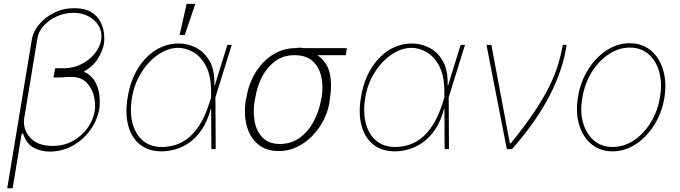

<svg xmlns="http://www.w3.org/2000/svg" viewBox="-20 -780 3558 1004"><path d="M368.6 -737.2Q421.9 -737.2 454.4 -718.2Q486.9 -699.2 503.2 -669.6Q519.5 -639.9 523.4 -608Q527.3 -576 523.4 -549.7Q516.3 -511.7 490.9 -471.8Q465.6 -431.8 418.3 -405.5Q457 -388.1 476 -355.1Q495 -322.1 499.5 -283.6Q503.9 -245 499.3 -210.2Q488.3 -149.9 451.7 -99.3Q415.1 -48.7 360.3 -18.1Q305.4 12.4 239.3 12.8Q196.4 12.4 157.8 -6.6Q119.3 -25.6 100.1 -82.4L93 -79.5L46.2 204.5H17.8L145.6 -568.2Q152 -612.2 183.2 -650.7Q214.5 -689.3 262.8 -713.2Q311.1 -737.2 368.6 -737.2ZM267.8 -420.5H268.5L269.2 -423.3H316.1Q362.9 -423.7 404.1 -443.7Q445.3 -463.8 473.5 -497.7Q501.8 -531.6 509.2 -572.4Q514.9 -612.6 496.4 -644.4Q478 -676.1 443.2 -694.6Q408.4 -713.1 364.3 -713.1Q319.2 -713.1 278.1 -694.8Q236.9 -676.5 209 -646Q181.1 -615.4 175.4 -578.1L105.8 -156.2Q100.5 -99.4 139.7 -58.2Q179 -17 255 -17Q313.6 -17 360.1 -42.4Q406.6 -67.8 436.4 -109Q466.3 -150.2 475.1 -197.4Q481.2 -237.6 470.7 -279.1Q460.2 -320.7 431.6 -349.1Q403.1 -377.5 354.4 -377.8H332.4Q310.7 -375 287.6 -375H259.2L264.2 -399.1ZM106.9 -164.4 107.2 -167.6Q106.9 -166.2 106.9 -164.4Z M822.4 11.4Q755.7 10.7 711.6 -24.7Q667.6 -60 650.6 -123.4Q633.5 -186.8 647.7 -271.3Q661.2 -355.1 699 -418.5Q736.9 -481.9 792.8 -517.2Q848.7 -552.6 916.2 -552.6Q960.9 -552.6 1004.6 -530.7Q1048.3 -508.9 1076 -460.8Q1103.7 -412.6 1100.9 -333.8H1103.3L1169 -545.5H1191.8L1106.5 -271.3L1108 0H1085.2L1084.2 -211.6H1082.4Q1065 -145.6 1035.2 -102.1Q1005.3 -58.6 968.9 -33.6Q932.5 -8.5 894.5 1.6Q856.5 11.7 822.4 11.4ZM1083.8 -271V-302.6Q1083.8 -382.1 1058.1 -432.4Q1032.3 -482.6 992.7 -506.2Q953.1 -529.8 911.9 -529.8Q871.4 -529.8 832 -509.4Q792.6 -489 759.2 -453.3Q725.9 -417.6 702.4 -370.9Q679 -324.2 670.5 -271.3Q657.7 -196 672.6 -137.3Q687.5 -78.5 726.9 -44.9Q766.3 -11.4 826.7 -11.4Q856.5 -11.4 890.1 -20.1Q923.7 -28.8 957.4 -53.1Q991.1 -77.4 1021.5 -123.2Q1051.8 -169 1075.3 -242.9ZM919 -596.6 956 -759.9H1001.4L946 -596.6Z M1265.6 -258.5 1268.5 -269.9Q1280.5 -342.7 1316.6 -401.3Q1352.6 -459.9 1406.6 -494.1Q1460.6 -528.4 1525.6 -528.4Q1548.3 -532.7 1567.5 -528.4H1794L1788.4 -491.5H1639.6Q1692.1 -455.3 1704.9 -394.5Q1717.7 -333.8 1703.1 -248.6L1701.7 -238.6Q1694.2 -195.3 1671.9 -151.5Q1649.5 -107.6 1614.5 -71Q1579.5 -34.4 1534.6 -12.3Q1489.7 9.9 1437.5 9.9Q1371.4 9.9 1329 -25.6Q1286.6 -61.1 1270.2 -122Q1253.9 -182.9 1265.6 -258.5ZM1315.3 -269.9 1312.5 -258.5Q1301.8 -197.8 1311.6 -144.9Q1321.4 -92 1353.9 -59.7Q1386.4 -27.3 1443.2 -27Q1503.2 -27.3 1547.6 -59.7Q1592 -92 1620.2 -144.9Q1648.4 -197.8 1659.1 -258.5L1661.9 -269.9Q1671.2 -328.8 1660 -379.3Q1648.8 -429.7 1614.5 -460.6Q1580.3 -491.5 1519.9 -491.5Q1462.4 -491.5 1419.7 -460.6Q1377.1 -429.7 1350.9 -379.3Q1324.6 -328.8 1315.3 -269.9Z M2042.3 11.4Q1975.5 10.7 1931.5 -24.7Q1887.4 -60 1870.4 -123.4Q1853.3 -186.8 1867.5 -271.3Q1881 -355.1 1918.9 -418.5Q1956.7 -481.9 2012.6 -517.2Q2068.5 -552.6 2136 -552.6Q2180.8 -552.6 2224.4 -530.7Q2268.1 -508.9 2295.8 -460.8Q2323.5 -412.6 2320.7 -333.8H2323.2L2388.8 -545.5H2411.6L2326.3 -271.3L2327.8 0H2305L2304 -211.6H2302.2Q2284.8 -145.6 2255 -102.1Q2225.1 -58.6 2188.7 -33.6Q2152.3 -8.5 2114.3 1.6Q2076.3 11.7 2042.3 11.4ZM2303.6 -271V-302.6Q2303.6 -382.1 2277.9 -432.4Q2252.1 -482.6 2212.5 -506.2Q2172.9 -529.8 2131.7 -529.8Q2091.3 -529.8 2051.8 -509.4Q2012.4 -489 1979 -453.3Q1945.7 -417.6 1922.2 -370.9Q1898.8 -324.2 1890.3 -271.3Q1877.5 -196 1892.4 -137.3Q1907.3 -78.5 1946.7 -44.9Q1986.2 -11.4 2046.5 -11.4Q2076.3 -11.4 2109.9 -20.1Q2143.5 -28.8 2177.2 -53.1Q2210.9 -77.4 2241.3 -123.2Q2271.7 -169 2295.1 -242.9Z M2630.3 0 2523.8 -545.5H2549.4L2646 -31.2H2651.6Q2725.9 -122.9 2774.5 -195.8Q2823.2 -268.8 2852.6 -328.8Q2882.1 -388.8 2898.1 -441.6Q2914.1 -494.3 2922.9 -545.5H2942.8Q2924.7 -416.9 2853.7 -279.5Q2782.7 -142 2657.3 0Z M3182.9 11.4Q3118.3 11.4 3073 -25.9Q3027.7 -63.2 3008.3 -127.8Q2989 -192.5 3002.5 -274.1Q3016 -353.7 3055.9 -417.1Q3095.9 -480.5 3152.5 -517.2Q3209.2 -554 3272.4 -554Q3337.7 -554 3383 -516.3Q3428.3 -478.7 3447.6 -414.1Q3467 -349.4 3454.2 -268.5Q3440.7 -188.9 3400.6 -125.5Q3360.4 -62.1 3303.6 -25.4Q3246.8 11.4 3182.9 11.4ZM3182.9 -11.4Q3241.8 -11.4 3294 -45.6Q3346.2 -79.9 3382.8 -139.4Q3419.4 -198.9 3431.5 -274.1Q3443.5 -347.3 3426.8 -405.5Q3410.2 -463.8 3370.4 -497.5Q3330.6 -531.2 3273.8 -531.2Q3215.6 -531.2 3163.4 -496.6Q3111.2 -462 3074.2 -402.5Q3037.3 -343 3025.2 -268.5Q3012.4 -195.3 3029.3 -137.1Q3046.2 -78.8 3086.1 -45.1Q3126.1 -11.4 3182.9 -11.4Z"/></svg>

Font: Inter Thin  BETA
Style: Italic
Weight: 100
Italic angle: -9.39999°
Designer: Rasmus Andersson
Foundry: rsms
Version: Version 3.011;git-f93a4a705